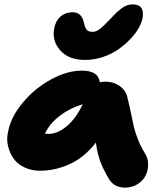

<svg xmlns="http://www.w3.org/2000/svg" viewBox="-20 -818 742 875"><path d="M368.2 -544.9Q292.5 -544.9 254.2 -588.9Q215.8 -632.8 227.1 -689.9Q234.4 -724.6 256.6 -743.4Q278.8 -762.2 311 -762.2Q350.1 -762.2 360.8 -720.2Q361.8 -716.8 364.3 -707.3Q366.7 -697.8 368.4 -693.6Q370.1 -689.5 374.3 -683.6Q378.4 -677.7 385.5 -675.3Q392.6 -672.9 402.8 -672.9Q417.5 -672.9 434.6 -685.8Q451.7 -698.7 478.3 -727.1Q504.9 -755.4 511.2 -761.2Q533.7 -781.2 549.3 -789.6Q564.9 -797.9 585 -797.9Q642.1 -797.9 628.9 -731.9Q624.5 -711.4 610.1 -686.8Q595.7 -662.1 571.3 -637.2Q546.9 -612.3 517.1 -591.6Q487.3 -570.8 448 -557.9Q408.7 -544.9 368.2 -544.9ZM162.1 -40Q123 -40 91.3 -55.2Q59.6 -70.3 42 -95.2Q24.4 -120.1 16.6 -152.3Q8.8 -184.6 17.1 -219.2Q30.3 -286.6 84.7 -351.3Q139.2 -416 212.6 -456.1Q286.1 -496.1 353 -496.1Q390.6 -496.1 410.6 -483.4Q430.7 -470.7 435.1 -442.9Q446.8 -445.8 458 -445.8Q499.5 -445.8 527.3 -424.8Q555.2 -403.8 561 -372.1Q567.9 -345.7 576.2 -305.2Q584.5 -264.6 589.8 -241Q595.2 -217.3 608.2 -183.8Q621.1 -150.4 640.1 -120.1Q654.8 -97.7 655 -69.8Q655.3 -42 643.8 -18.6Q632.3 4.9 607.4 21Q582.5 37.1 549.8 37.1Q501 37.1 477.1 -1Q451.7 -43.9 437.7 -80.3Q423.8 -116.7 417 -168Q363.8 -100.1 297.6 -70.1Q231.4 -40 162.1 -40ZM203.1 -208Q242.2 -208 284.2 -242.9Q326.2 -277.8 356.9 -342.8Q296.9 -324.7 250.7 -288.8Q204.6 -252.9 185.1 -209Q189.9 -208 203.1 -208Z"/></svg>

Font: Shantell Sans Irregular
Style: Italic
Weight: 800
Italic angle: -11.31°
Designer: Stephen Nixon, Anya Danilova, Shantell Martin
Foundry: Arrow Type
Version: Version 1.006;[9816181b4]